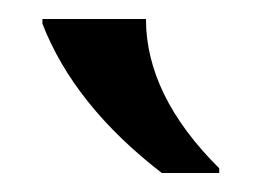

<svg xmlns="http://www.w3.org/2000/svg" viewBox="-20 -767 274 201"><path d="M24.4 -747.1H132.8Q132.8 -667 209.5 -590.8V-585.9H149.4Q57.6 -656.7 24.4 -742.2Z"/></svg>

Font: Classica
Style: Book
Weight: 400
Designer: Wojciech Kalinowski "wmk69" (wmk69@o2.pl)
Foundry: Wojciech Kalinowski "wmk69" (wmk69@o2.pl)
Version: Version 2.1.1; 2021-05-14